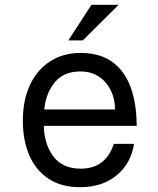

<svg xmlns="http://www.w3.org/2000/svg" viewBox="-20 -760 658 798"><path d="M537 -162Q524 -80 464.5 -31Q405 18 313 18Q234 18 181 -17.5Q128 -53 101.5 -115Q75 -177 75 -257Q75 -345 105 -408Q135 -471 189 -505.5Q243 -540 315 -540Q396 -540 447.5 -502Q499 -464 523.5 -396Q548 -328 548 -237H162Q164 -160 202 -109.5Q240 -59 316 -59Q419 -59 453 -162ZM314 -463Q244 -463 207 -417Q170 -371 164 -305H458Q458 -349 440.5 -384.5Q423 -420 391 -441.5Q359 -463 314 -463ZM264 -592 360 -740H473L324 -592Z"/></svg>

Font: Fragment Mono
Style: Regular
Weight: 400
Monospace: yes
Designer: Wei Huang based on Nimbus Sans by URW Studio, based on Helvetica by Max Miedinger.
Foundry: Wei Huang
Version: Version 1.021; ttfautohint (v1.8.4.7-5d5b)